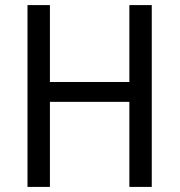

<svg xmlns="http://www.w3.org/2000/svg" viewBox="-20 -734 705 754"><path d="M576 0V-714H488V-412H176V-714H88V0H176V-334H488V0Z"/></svg>

Font: Noto Sans Lao Looped SemiCondensed
Style: Regular
Weight: 400
Width: 4
Designer: Mark Frömberg, Ben Mitchell
Foundry: The Fontpad Ltd
Version: Version 1.002